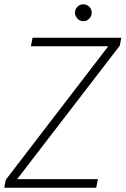

<svg xmlns="http://www.w3.org/2000/svg" viewBox="-23 -876 586 896"><path d="M-3 0 4 -37 482 -660H121L129 -700H543L536 -663L57 -40H434L426 0ZM366 -777Q350 -777 338.5 -789Q327 -801 327 -817Q327 -833 338.5 -844.5Q350 -856 366 -856Q382 -856 393.5 -844.5Q405 -833 405 -817Q405 -801 393.5 -789Q382 -777 366 -777Z"/></svg>

Font: DM Sans ExtraLight
Style: Italic
Weight: 250
Italic angle: -10°
Designer: Colophon Foundry, Jonny Pinhorn
Foundry: Colophon Foundry
Version: Version 4.004;gftools[0.9.30]